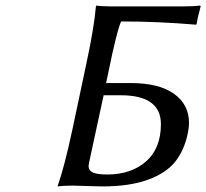

<svg xmlns="http://www.w3.org/2000/svg" viewBox="-20 -668 742 691"><path d="M353 -325.2 300.8 -84Q298.8 -74.2 298.8 -70.8Q298.8 -53.7 314.7 -46.9Q330.6 -40 366.2 -40Q451.7 -40 505.4 -86.9Q559.1 -133.8 559.1 -221.2Q559.1 -325.2 414.1 -325.2ZM292 -444.8Q318.8 -569.8 325.2 -645L327.1 -647.9Q345.7 -645 379.9 -645H640.1Q675.8 -645 700.2 -647.9L702.1 -645Q690.4 -601.6 688 -583L686 -579.1Q549.3 -590.8 416 -590.8Q408.2 -575.2 395 -521Q381.8 -466.8 377.9 -444.8L361.8 -369.1H450.2Q551.8 -369.1 606 -330.6Q660.2 -292 660.2 -226.1Q660.2 -208 655.8 -188Q643.1 -127 610.4 -85.9Q577.6 -44.9 512 -21Q446.3 2.9 348.1 2.9Q329.1 2.9 293 1.5Q256.8 0 243.2 0Q228 0 214.1 0.7Q200.2 1.5 194.3 2L188 2.9V0Q211.9 -68.4 240.2 -200.2Z"/></svg>

Font: Linear Smooth
Style: Italic
Weight: 400
Designer: Philipp H. Poll, Flanker
Foundry: Philipp H. Poll, reworked by Flanker
Version: Version 1.061 | FøM Fix